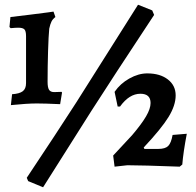

<svg xmlns="http://www.w3.org/2000/svg" viewBox="-20 -698 827 811"><path d="M31 -300Q62 -302 76 -312.5Q90 -323 90 -347V-545Q90 -567 83 -574Q76 -581 57 -581Q46 -581 25 -579L20 -584L24 -626L107 -636Q158 -642 181.5 -645.5Q205 -649 206 -649L214 -626Q203 -618 197.5 -607Q192 -596 188 -577Q185 -547 183 -481.5Q181 -416 181 -352Q181 -329 187 -319Q193 -309 209 -309L240 -310L242 -307L234 -258Q169 -261 136 -261Q94 -261 26 -254ZM99 67 93 53Q219 -136 302 -265L563 -678L623 -654L631 -635Q450 -361 365 -228Q279 -91 162 93ZM538 -127Q578 -174 597 -206.5Q616 -239 616 -263Q616 -302 573 -302Q526 -302 487 -248H477L464 -310Q488 -345 526.5 -366.5Q565 -388 602 -388Q656 -388 689 -362.5Q722 -337 722 -295Q722 -253 692 -204Q662 -155 587 -75L590 -69H649Q678 -69 690.5 -81.5Q703 -94 709 -128L769 -133Q754 -54 750 -3L739 6Q580 0 518 0L464 6L458 -41Z"/></svg>

Font: Alegreya
Style: Bold
Weight: 700
Designer: Juan Pablo del Peral
Foundry: Huerta Tipografica
Version: Version 2.008; ttfautohint (v1.8)